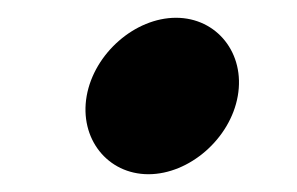

<svg xmlns="http://www.w3.org/2000/svg" viewBox="-20 -196 334 216"><path d="M77.5 -88C69.1 -40 101 0 147 0C193 0 239.1 -40 247.5 -88C256 -136 224 -176 178 -176C132 -176 86 -136 77.5 -88Z"/></svg>

Font: Hussar Wysoki
Style: Obl
Weight: 700
Foundry: Cannot Into Space Fonts
Version: Version 0.92